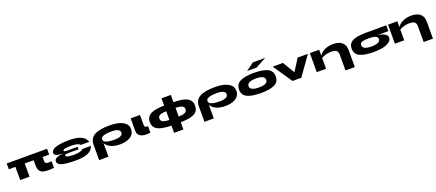

<svg xmlns="http://www.w3.org/2000/svg" viewBox="138 -2601 10554 4650"><g transform="rotate(-20 5415.0 -276.0)"><path d="M920 -239Q920 -189 957 -172Q994 -155 1090 -170V0Q959 15 879.5 6.5Q800 -2 759 -31Q718 -60 704 -108Q690 -156 690 -219V-340H460V0H220V-340H50V-490H1090V-340H920Z M1653 15Q1511 15 1406 3Q1301 -9 1243 -40.5Q1185 -72 1185 -128Q1185 -164 1207.5 -186Q1230 -208 1266.5 -221Q1303 -234 1348 -240Q1393 -246 1438 -249Q1397 -249 1354 -252Q1311 -255 1274.5 -264Q1238 -273 1216 -292Q1194 -311 1194 -344Q1194 -396 1249 -432Q1304 -468 1406.5 -486.5Q1509 -505 1653 -505Q1803 -505 1896.5 -478.5Q1990 -452 2040 -405.5Q2090 -359 2111 -298H1891Q1867 -330 1805 -345Q1743 -360 1653 -360Q1556 -360 1503 -348Q1450 -336 1450 -309Q1450 -288 1484 -284.5Q1518 -281 1572 -281H1803V-217H1572Q1518 -217 1481.5 -213Q1445 -209 1445 -182Q1445 -163 1473 -151.5Q1501 -140 1548 -135Q1595 -130 1653 -130Q1743 -130 1805.5 -145.5Q1868 -161 1892 -193H2112Q2097 -147 2066.5 -108.5Q2036 -70 1983.5 -42.5Q1931 -15 1850 0Q1769 15 1653 15Z M2792 15Q2651 15 2554.5 -30.5Q2458 -76 2422 -153V200H2182V-195Q2182 -356 2306.5 -430Q2431 -504 2703 -504Q2925 -504 3045 -436Q3165 -368 3165 -245Q3165 -159 3117 -101Q3069 -43 2984.5 -14Q2900 15 2792 15ZM2702 -138Q2804 -138 2860 -164.5Q2916 -191 2916 -245Q2916 -298 2860 -325Q2804 -352 2702 -352Q2626 -352 2562.5 -343Q2499 -334 2460.5 -310.5Q2422 -287 2422 -245Q2422 -203 2460.5 -179.5Q2499 -156 2562.5 -147Q2626 -138 2702 -138Z M3575 0Q3452 15 3379.5 -4Q3307 -23 3276 -66.5Q3245 -110 3245 -170V-490H3485V-230Q3485 -191 3509 -177Q3533 -163 3575 -170Z M4353 200H4113V14Q4021 12 3937.5 1.5Q3854 -9 3789 -35.5Q3724 -62 3687 -112.5Q3650 -163 3650 -245Q3650 -327 3687 -377.5Q3724 -428 3789 -454.5Q3854 -481 3937.5 -491.5Q4021 -502 4113 -504V-690H4353V-504Q4446 -502 4529.5 -492Q4613 -482 4677.5 -455Q4742 -428 4779 -377.5Q4816 -327 4816 -245Q4816 -163 4779 -112.5Q4742 -62 4677.5 -35Q4613 -8 4529.5 2Q4446 12 4353 14ZM4570 -245Q4570 -283 4549.5 -306.5Q4529 -330 4481.5 -342Q4434 -354 4353 -358V-132Q4434 -136 4481.5 -148Q4529 -160 4549.5 -183.5Q4570 -207 4570 -245ZM3896 -245Q3896 -207 3916.5 -183.5Q3937 -160 3984 -148Q4031 -136 4113 -132V-358Q4031 -354 3984 -342Q3937 -330 3916.5 -306.5Q3896 -283 3896 -245Z M5506 15Q5365 15 5268.5 -30.5Q5172 -76 5136 -153V200H4896V-195Q4896 -356 5020.5 -430Q5145 -504 5417 -504Q5639 -504 5759 -436Q5879 -368 5879 -245Q5879 -159 5831 -101Q5783 -43 5698.5 -14Q5614 15 5506 15ZM5416 -138Q5518 -138 5574 -164.5Q5630 -191 5630 -245Q5630 -298 5574 -325Q5518 -352 5416 -352Q5340 -352 5276.5 -343Q5213 -334 5174.5 -310.5Q5136 -287 5136 -245Q5136 -203 5174.5 -179.5Q5213 -156 5276.5 -147Q5340 -138 5416 -138Z M6424 15Q6186 15 6067.5 -45Q5949 -105 5949 -244Q5949 -383 6067.5 -444Q6186 -505 6424 -505Q6661 -505 6778 -444Q6895 -383 6895 -244Q6895 -105 6778 -45Q6661 15 6424 15ZM6424 -130Q6534 -130 6592 -158Q6650 -186 6650 -244Q6650 -360 6424 -360Q6312 -360 6253 -331Q6194 -302 6194 -244Q6194 -186 6252.5 -158Q6311 -130 6424 -130ZM6287 -602 6489 -752H6809L6528 -602Z M7813 -490 7464 0H7238L6905 -490H7169L7354 -183L7548 -490Z M7863 -490H8103V-339Q8116 -362 8144.5 -390.5Q8173 -419 8217 -445Q8261 -471 8322.5 -488Q8384 -505 8463 -505Q8522 -505 8577 -492.5Q8632 -480 8675.5 -450Q8719 -420 8745 -368Q8771 -316 8771 -237V200H8531V-207Q8531 -282 8492 -313.5Q8453 -345 8351 -345Q8300 -345 8252.5 -334.5Q8205 -324 8166.5 -308.5Q8128 -293 8103 -278V0H7863Z M9326 15Q9088 15 8969.5 -45Q8851 -105 8851 -244Q8851 -337 8903.5 -390.5Q8956 -444 9061.5 -467Q9167 -490 9326 -490V-355V-490H9832V-340H9552Q9613 -331 9669.5 -312.5Q9726 -294 9761.5 -263Q9797 -232 9797 -185Q9797 -131 9745 -85.5Q9693 -40 9588.5 -12.5Q9484 15 9326 15ZM9326 -130Q9436 -130 9494 -158Q9552 -186 9552 -244Q9552 -340 9326 -340Q9214 -340 9155 -321Q9096 -302 9096 -244Q9096 -186 9154.5 -158Q9213 -130 9326 -130Z M9877 -490H10117V-339Q10130 -362 10158.5 -390.5Q10187 -419 10231 -445Q10275 -471 10336.5 -488Q10398 -505 10477 -505Q10536 -505 10591 -492.5Q10646 -480 10689.5 -450Q10733 -420 10759 -368Q10785 -316 10785 -237V200H10545V-207Q10545 -282 10506 -313.5Q10467 -345 10365 -345Q10314 -345 10266.5 -334.5Q10219 -324 10180.5 -308.5Q10142 -293 10117 -278V0H9877Z"/></g></svg>

Font: Syne ExtraBold
Style: Regular
Weight: 800
Designer: Lucas Descroix
Foundry: Bonjour Monde
Version: Version 2.200; ttfautohint (v1.8.4)